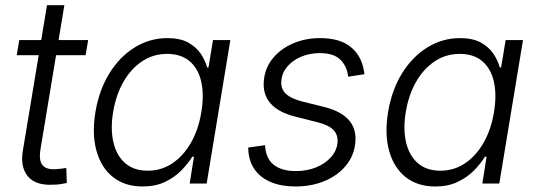

<svg xmlns="http://www.w3.org/2000/svg" viewBox="-20 -692 2028 724"><path d="M312.5 -541 302.7 -483.9H43L52.7 -541ZM157.2 -672.4H222.7L132.3 -127Q126 -86.4 140.6 -68.8Q155.3 -51.3 192.4 -54.2Q199.7 -54.7 210.2 -55.9Q220.7 -57.1 230 -58.6L231.9 -2Q221.2 0.5 208 2.4Q194.8 4.4 181.2 4.4Q115.7 8.3 85.9 -26.1Q56.2 -60.5 65.9 -122.1Z M518.1 11.2Q451.2 11.2 406.5 -23.9Q361.8 -59.1 344 -122.6Q326.2 -186 339.8 -269.5Q354 -353.5 392.8 -416Q431.6 -478.5 488.3 -513.4Q544.9 -548.3 611.3 -548.3Q659.2 -548.3 689.7 -531.5Q720.2 -514.6 737.1 -489.3Q753.9 -463.9 761.2 -437.5H766.1L783.2 -541H848.6L759.3 0H695.3L711.4 -101.1H705.1Q688.5 -74.2 662.8 -48.3Q637.2 -22.5 601.3 -5.6Q565.4 11.2 518.1 11.2ZM537.1 -48.3Q589.4 -48.3 631.1 -76.9Q672.9 -105.5 700.9 -155.3Q729 -205.1 739.3 -270Q750 -335 738.8 -384.3Q727.5 -433.6 695.1 -461.2Q662.6 -488.8 610.4 -488.8Q557.1 -488.8 514.9 -460.2Q472.7 -431.6 444.8 -382.3Q417 -333 406.7 -270Q396 -206.5 407.5 -156.2Q418.9 -106 451.7 -77.1Q484.4 -48.3 537.1 -48.3Z M1094.7 11.2Q1042.5 11.2 1003.7 -4.4Q964.8 -20 942.4 -50Q919.9 -80.1 916.5 -123Q916 -127 916 -129.4Q916 -131.8 916 -135.7L979.5 -144.5Q981.9 -94.7 1012 -70.8Q1042 -46.9 1095.7 -46.9Q1138.2 -46.9 1172.9 -61.3Q1207.5 -75.7 1229 -100.3Q1250.5 -125 1252.9 -155.8Q1254.9 -184.1 1236.8 -202.4Q1218.8 -220.7 1179.2 -230.5L1094.2 -252Q1029.8 -268.1 999.8 -302.5Q969.7 -336.9 975.1 -389.2Q979.5 -436.5 1009 -472.4Q1038.6 -508.3 1085 -528.3Q1131.3 -548.3 1186.5 -548.3Q1260.3 -548.3 1301 -516.1Q1341.8 -483.9 1351.6 -428.2Q1352.5 -424.3 1353.3 -420.7Q1354 -417 1354 -412.1L1293 -402.8Q1288.1 -442.9 1263.2 -467.3Q1238.3 -491.7 1185.5 -491.7Q1147 -491.7 1114.7 -477.8Q1082.5 -463.9 1062.7 -440.2Q1043 -416.5 1041 -386.7Q1038.1 -356.9 1057.9 -338.4Q1077.6 -319.8 1122.1 -308.6L1202.6 -288.6Q1266.1 -272.9 1295.7 -239Q1325.2 -205.1 1319.8 -153.8Q1316.4 -116.7 1297.9 -86.4Q1279.3 -56.2 1248.8 -34.2Q1218.3 -12.2 1179 -0.5Q1139.6 11.2 1094.7 11.2Z M1621.6 11.2Q1554.7 11.2 1510 -23.9Q1465.3 -59.1 1447.5 -122.6Q1429.7 -186 1443.4 -269.5Q1457.5 -353.5 1496.3 -416Q1535.2 -478.5 1591.8 -513.4Q1648.4 -548.3 1714.8 -548.3Q1762.7 -548.3 1793.2 -531.5Q1823.7 -514.6 1840.6 -489.3Q1857.4 -463.9 1864.7 -437.5H1869.6L1886.7 -541H1952.1L1862.8 0H1798.8L1814.9 -101.1H1808.6Q1792 -74.2 1766.4 -48.3Q1740.7 -22.5 1704.8 -5.6Q1668.9 11.2 1621.6 11.2ZM1640.6 -48.3Q1692.9 -48.3 1734.6 -76.9Q1776.4 -105.5 1804.4 -155.3Q1832.5 -205.1 1842.8 -270Q1853.5 -335 1842.3 -384.3Q1831.1 -433.6 1798.6 -461.2Q1766.1 -488.8 1713.9 -488.8Q1660.6 -488.8 1618.4 -460.2Q1576.2 -431.6 1548.3 -382.3Q1520.5 -333 1510.3 -270Q1499.5 -206.5 1511 -156.2Q1522.5 -106 1555.2 -77.1Q1587.9 -48.3 1640.6 -48.3Z"/></svg>

Font: Inter 17pt Light
Style: Italic
Weight: 300
Italic angle: -9.3988°
Version: Version 4.001;git-66647c0bb